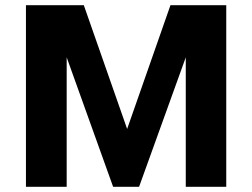

<svg xmlns="http://www.w3.org/2000/svg" viewBox="-20 -720 972 740"><path d="M80 0V-700H303L470 -223L637 -700H852V0H696V-499L516 0H416L237 -499V0Z"/></svg>

Font: Fivo Sans
Style: Regular
Weight: 700
Designer: Alexander Slobzheninov
Foundry: Alexander Slobzheninov
Version: 1.0